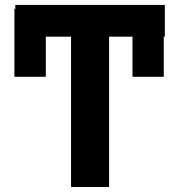

<svg xmlns="http://www.w3.org/2000/svg" viewBox="-20 -747 710 767"><path d="M638.5 -727.3V-600.5H634.2V-440.3H509.2V-600.5H415.8V0H263.8V-600.5H163V-440.3H37.6V-711.6H41.2V-727.3Z"/></svg>

Font: Inter UI
Style: Bold
Weight: 700
Designer: Rasmus Andersson
Foundry: rsms
Version: 3.2;8d6f07862